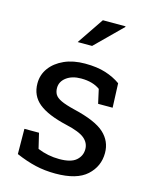

<svg xmlns="http://www.w3.org/2000/svg" viewBox="-116 -838 731 924"><g transform="rotate(15 249.5 -376.0)"><path d="M250 10.3Q196.8 10.3 150.4 -0.5Q104 -11.2 51.8 -33.7L50.8 -159.2H123.5L141.6 -83.5Q193.4 -62 250 -62Q308.6 -62 334 -84.5Q359.4 -106.9 359.4 -140.1Q359.4 -171.4 333.7 -193.1Q308.1 -214.8 240.7 -230Q145 -252 99.9 -288.8Q54.7 -325.7 54.7 -387.2Q54.7 -430.2 79.6 -464.1Q104.5 -498 148.9 -518.1Q193.4 -538.1 252.4 -538.1Q312.5 -538.1 355.2 -524.4Q397.9 -510.7 429.7 -487.8L434.6 -367.2H362.3L346.7 -437.5Q329.6 -450.2 306.2 -457Q282.7 -463.9 252.4 -463.9Q207.5 -463.9 179.4 -442.9Q151.4 -421.9 151.4 -390.1Q151.4 -371.6 159.4 -357.9Q167.5 -344.2 190.4 -333.3Q213.4 -322.3 257.8 -311.5Q368.2 -285.6 411.9 -245.6Q455.6 -205.6 455.6 -147Q455.6 -80.1 406 -34.9Q356.4 10.3 250 10.3ZM190.4 -628.9 280.3 -761.7H392.6L393.6 -758.8L262.2 -628.9Z"/></g></svg>

Font: Roboto Slab
Style: Regular
Weight: 400
Designer: Google
Version: Version 2.000; ttfautohint (v1.8.1.43-b0c9)